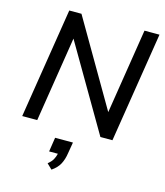

<svg xmlns="http://www.w3.org/2000/svg" viewBox="-138 -809 1020 1186"><g transform="rotate(15 371.5 -216.0)"><path d="M44 0 156 -705H234L551 -161L637 -705H733L621 0H544L226 -544L140 0ZM304 273 271 241Q293 223 302.5 206Q312 189 317 168H261L275 77H389L377 148Q371 189 355 219Q339 249 304 273Z"/></g></svg>

Font: Nunito Sans SemiBold
Style: Italic
Weight: 600
Italic angle: -9°
Designer: Vernon Adams
Foundry: Vernon Adams
Version: Version 3.006; ttfautohint (v1.8.3)